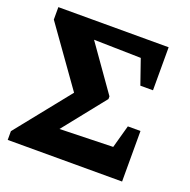

<svg xmlns="http://www.w3.org/2000/svg" viewBox="-118 -770 875 885"><g transform="rotate(20 319.0 -327.5)"><path d="M510 -248H572V0H11V-43L224 -309L21 -594V-655H562V-444H500L458 -565L227 -570L383 -349V-336L218 -129L479 -136Z"/></g></svg>

Font: Piazzolla
Style: Bold
Weight: 700
Designer: Juan Pablo del Peral
Foundry: Huerta Tipografica
Version: Version 1.330